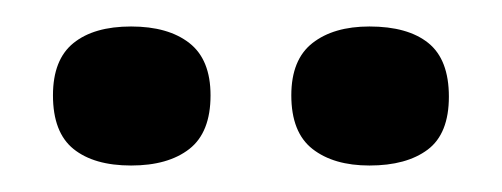

<svg xmlns="http://www.w3.org/2000/svg" viewBox="-20 -735 379 145"><path d="M259 -610Q232 -610 216 -622.5Q200 -635 200 -663Q200 -690 216 -702.5Q232 -715 259 -715Q288 -715 303.5 -702.5Q319 -690 319 -662Q319 -634 303 -622Q287 -610 259 -610ZM79 -610Q51 -610 35.5 -622.5Q20 -635 20 -663Q20 -690 35.5 -702.5Q51 -715 79 -715Q107 -715 123 -702.5Q139 -690 139 -663Q139 -635 123 -622.5Q107 -610 79 -610Z"/></svg>

Font: Bricolage Grotesque SemiCondensed Medium
Style: Regular
Weight: 500
Width: 4
Designer: Mathieu Triay
Foundry: Atelier Triay
Version: Version 1.001;gftools[0.9.33.dev8+g029e19f]